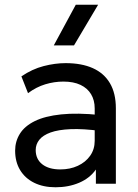

<svg xmlns="http://www.w3.org/2000/svg" viewBox="-20 -777 582 812"><path d="M215 15Q163 15 124.5 -4Q86 -23 65 -57.8Q44 -92.5 44 -140Q44 -179 64 -211.2Q84 -243.5 127 -264.8Q170 -286 238.5 -293.2Q307 -300.5 404 -290.5L406.5 -223Q331.5 -233 279 -230.8Q226.5 -228.5 194 -216.8Q161.5 -205 146.2 -185.8Q131 -166.5 131 -142.5Q131 -104 158.8 -82.2Q186.5 -60.5 235 -60.5Q276.5 -60.5 309.2 -75.8Q342 -91 361.2 -118.2Q380.5 -145.5 380.5 -181.5V-318.5Q380.5 -353 365.2 -378.5Q350 -404 320.5 -418Q291 -432 248 -432Q209.5 -432 171.5 -420.5Q133.5 -409 98.5 -383L70.5 -454Q116 -485 164.5 -497.5Q213 -510 257.5 -510Q325 -510 372.5 -488.8Q420 -467.5 445 -425Q470 -382.5 470 -319V0H385.5V-60Q360 -23.5 315 -4.2Q270 15 215 15ZM207.5 -585 300.5 -757H395L293 -585Z"/></svg>

Font: Geologica Roman Light
Style: Regular
Weight: 300
Designer: Sindre Bremnes, Frode Helland
Foundry: Monokrom Skriftforlag AS
Version: Version 1.010;gftools[0.9.28]